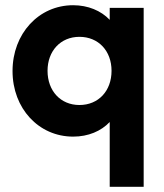

<svg xmlns="http://www.w3.org/2000/svg" viewBox="-20 -513 628 735"><path d="M260 10C318 10 367 -11 400 -46V202H530V-483H400V-437C367 -472 317 -493 260 -493C128 -493 28 -384 28 -241C28 -98 128 10 260 10ZM162 -242C162 -318 212 -372 284 -372C357 -372 407 -318 407 -242C407 -165 357 -111 284 -111C212 -111 162 -165 162 -242Z"/></svg>

Font: MV Cash SemiBold
Style: Regular
Weight: 600
Designer: Rodrigo Fuenzalida
Foundry: fragTYPE
Version: Version 1.100;Glyphs 3.1.2 (3151)